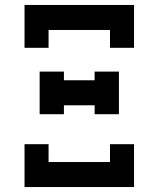

<svg xmlns="http://www.w3.org/2000/svg" viewBox="-20 -755 640 775"><path d="M176 -562H79V-735H521V-562H424V-634H176ZM140 -294V-466H238V-431H362V-466H460V-294H362V-330H238V-294ZM79 0V-173H176V-101H424V-173H521V0Z"/></svg>

Font: Iosevka HT Extended
Style: Bold
Weight: 700
Width: 7
Monospace: yes
Designer: Belleve Invis
Foundry: Belleve Invis
Version: Version 32.3.0; ttfautohint (v1.8.4)